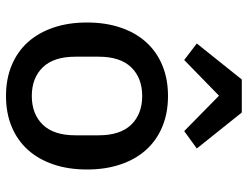

<svg xmlns="http://www.w3.org/2000/svg" viewBox="-113 -701 826 640"><g transform="rotate(90 300.0 -381.0)"><path d="M355 -774 475 -624 417 -582 299 -698 180 -582 125 -624 245 -774ZM55 -258Q55 -320 72 -370Q89 -420 120.5 -455Q152 -490 197.5 -509Q243 -528 300 -528Q357 -528 402.5 -509Q448 -490 479.5 -455Q511 -420 528 -370Q545 -320 545 -258Q545 -196 528 -146Q511 -96 479.5 -61Q448 -26 402.5 -7Q357 12 300 12Q243 12 197.5 -7Q152 -26 120.5 -61Q89 -96 72 -146Q55 -196 55 -258ZM431 -219V-297Q431 -369 395.5 -405.5Q360 -442 300 -442Q240 -442 204.5 -405.5Q169 -369 169 -297V-219Q169 -147 204.5 -110.5Q240 -74 300 -74Q360 -74 395.5 -110.5Q431 -147 431 -219Z"/></g></svg>

Font: IBM Plaex Mono Medium
Style: Regular
Weight: 500
Designer: Mike Abbink, Paul van der Laan, Pieter van Rosmalen
Foundry: Bold Monday
Version: Version 2.003